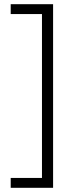

<svg xmlns="http://www.w3.org/2000/svg" viewBox="-20 -736 353 915"><path d="M31 112V159H233V-716H31V-669H180V112Z"/></svg>

Font: Noto Sans Thai Cond Light
Style: Regular
Weight: 300
Width: 3
Designer: Monotype Design Team
Foundry: Monotype Imaging Inc.
Version: Version 2.002